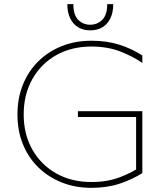

<svg xmlns="http://www.w3.org/2000/svg" viewBox="-20 -894 779 924"><path d="M420 -18Q324 -18 250.5 -59.5Q177 -101 135.5 -174.5Q94 -248 94 -343Q94 -439 135.5 -513Q177 -587 250.5 -628.5Q324 -670 420 -670Q497 -670 558 -646.5Q619 -623 665 -591V-627Q616 -659 555.5 -678.5Q495 -698 420 -698Q342 -698 277 -672Q212 -646 164 -598.5Q116 -551 90 -486Q64 -421 64 -343Q64 -265 90 -200.5Q116 -136 164 -89Q212 -42 277 -16Q342 10 420 10Q495 10 555.5 -10Q616 -30 665 -61V-97Q619 -65 558 -41.5Q497 -18 420 -18ZM635 -61 665 -75V-359H355V-331H635ZM414 -748Q448 -748 472.5 -762.5Q497 -777 511 -805.5Q525 -834 525 -874H496Q496 -822 472 -798.5Q448 -775 414 -775Q380 -775 356.5 -798.5Q333 -822 333 -874H304Q304 -834 318 -805.5Q332 -777 356.5 -762.5Q381 -748 414 -748Z"/></svg>

Font: Roundo Variable
Style: Regular
Weight: 200
Designer: Shiva Nallaperumal
Foundry: Indian Type Foundry
Version: Version 2.000